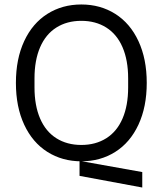

<svg xmlns="http://www.w3.org/2000/svg" viewBox="-20 -710 726 857"><path d="M335 8 615 58V127L335 75ZM51 -340Q51 -447 88 -526.5Q125 -606 191.5 -648Q258 -690 343 -690Q428 -690 494.5 -648Q561 -606 598 -526.5Q635 -447 635 -340Q635 -233 598 -153.5Q561 -74 494.5 -32Q428 10 343 10Q258 10 191.5 -32Q125 -74 88 -153.5Q51 -233 51 -340ZM343 -63Q407 -63 454.5 -93Q502 -123 527 -181Q552 -239 552 -320V-360Q552 -441 527 -499Q502 -557 454.5 -587Q407 -617 343 -617Q279 -617 231.5 -587Q184 -557 159 -499Q134 -441 134 -360V-320Q134 -239 159 -181Q184 -123 231.5 -93Q279 -63 343 -63Z"/></svg>

Font: TASA Orbiter VF Text
Style: Regular
Weight: 400
Designer: Weizhong Zhang
Foundry: 本地遙控
Version: Version 1.001;Glyphs 3.2 (3192)